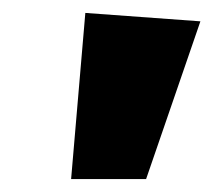

<svg xmlns="http://www.w3.org/2000/svg" viewBox="-20 -873 330 297"><path d="M112 -853 290 -840 206 -596H90Z"/></svg>

Font: Fira Sans Extra Condensed Black
Style: Italic
Weight: 900
Width: 3
Italic angle: -8°
Designer: Carrois Corporate & Edenspiekermann AG
Foundry: Carrois Corporate GbR & Edenspiekermann AG
Version: Version 4.203